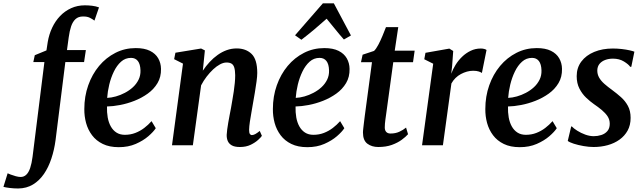

<svg xmlns="http://www.w3.org/2000/svg" viewBox="-141 -846 3744 1118"><path d="M137 -601.5Q144.5 -646 162.8 -684.8Q181 -723.5 209 -752.8Q237 -782 273.5 -798.5Q310 -815 353 -815Q373.5 -815 395 -812.5Q416.5 -810 435.5 -803L409 -726Q399.5 -733.5 383.2 -742Q367 -750.5 342 -750Q315.5 -750 299 -735Q282.5 -720 273.2 -692.8Q264 -665.5 259 -628L249 -554.5H359L348.5 -484.5H239.5L182.5 -30Q175 26.5 158.2 77.2Q141.5 128 114.8 167Q88 206 50.8 228.5Q13.5 251 -35 251.5Q-60 251.5 -84.5 248.5Q-109 245.5 -121 242L-96.5 163Q-93 165 -79.5 170.2Q-66 175.5 -49.5 180Q-33 184.5 -21 184.5Q-1.5 184.5 12.2 171.2Q26 158 34.8 131.8Q43.5 105.5 48.5 67.5L117.5 -484.5H53L61.5 -524.5L129.5 -552.5Z M766 -99.5Q752.5 -78.5 722.8 -52.8Q693 -27 649.5 -8Q606 11 550.5 11Q496 11 457.5 -7.8Q419 -26.5 395 -58.5Q371 -90.5 360.2 -130Q349.5 -169.5 350 -211Q350 -285 372.8 -349.2Q395.5 -413.5 436 -462Q476.5 -510.5 531 -538.2Q585.5 -566 649.5 -566Q700 -566 732.2 -550Q764.5 -534 780.2 -506.5Q796 -479 796.5 -445Q797.5 -398 776.2 -362.2Q755 -326.5 719.5 -301Q684 -275.5 642 -259Q600 -242.5 557.8 -234.5Q515.5 -226.5 482 -226Q481 -192 486.2 -162.2Q491.5 -132.5 504.2 -109.8Q517 -87 537.2 -74Q557.5 -61 586 -61Q619 -61 647.2 -72Q675.5 -83 699 -101Q722.5 -119 741.5 -140.5ZM622 -509Q588.5 -509 563.8 -486.8Q539 -464.5 522 -429.2Q505 -394 495.2 -353.5Q485.5 -313 483 -276Q507 -277 533.8 -284.5Q560.5 -292 586.2 -305.5Q612 -319 632.8 -338Q653.5 -357 665.8 -381.8Q678 -406.5 677 -436.5Q676 -472.5 661.8 -490.8Q647.5 -509 622 -509Z M1040 -434.5Q1058 -461.5 1079.8 -485Q1101.5 -508.5 1126.5 -526.2Q1151.5 -544 1179.2 -554Q1207 -564 1237 -564Q1291 -564 1324 -532Q1357 -500 1357 -421Q1357 -402 1352.8 -371.2Q1348.5 -340.5 1343 -307Q1337.5 -273.5 1332.5 -246.5Q1328.5 -221 1323.2 -192.5Q1318 -164 1314 -137.2Q1310 -110.5 1309.5 -90Q1309.5 -72.5 1314 -66Q1318.5 -59.5 1325.5 -59.5Q1334.5 -59.5 1345 -65Q1355.5 -70.5 1371.5 -83.5L1384 -55Q1379.5 -47.5 1362.5 -31.8Q1345.5 -16 1318.8 -3Q1292 10 1256 10Q1225.5 10 1208.8 0.5Q1192 -9 1185.2 -25Q1178.5 -41 1179 -61Q1179.5 -74 1182 -92.5Q1184.5 -111 1188.2 -132.5Q1192 -154 1196.2 -176.2Q1200.5 -198.5 1204.5 -219.5Q1208 -240.5 1212.2 -264.5Q1216.5 -288.5 1220.2 -313.5Q1224 -338.5 1226.2 -362.8Q1228.5 -387 1228.5 -408Q1228 -437 1223 -453Q1218 -469 1207 -475.5Q1196 -482 1178 -482Q1160 -482 1140 -471.2Q1120 -460.5 1100.2 -442Q1080.5 -423.5 1062.2 -399.8Q1044 -376 1030 -349L982 0H860.5L924.5 -475.5L873 -501.5L880.5 -539L1030 -563.5L1052 -552.5Z M1864 -99.5Q1850.5 -78.5 1820.8 -52.8Q1791 -27 1747.5 -8Q1704 11 1648.5 11Q1594 11 1555.5 -7.8Q1517 -26.5 1493 -58.5Q1469 -90.5 1458.2 -130Q1447.5 -169.5 1448 -211Q1448 -285 1470.8 -349.2Q1493.5 -413.5 1534 -462Q1574.5 -510.5 1629 -538.2Q1683.5 -566 1747.5 -566Q1798 -566 1830.2 -550Q1862.5 -534 1878.2 -506.5Q1894 -479 1894.5 -445Q1895.5 -398 1874.2 -362.2Q1853 -326.5 1817.5 -301Q1782 -275.5 1740 -259Q1698 -242.5 1655.8 -234.5Q1613.5 -226.5 1580 -226Q1579 -192 1584.2 -162.2Q1589.5 -132.5 1602.2 -109.8Q1615 -87 1635.2 -74Q1655.5 -61 1684 -61Q1717 -61 1745.2 -72Q1773.5 -83 1797 -101Q1820.5 -119 1839.5 -140.5ZM1720 -509Q1686.5 -509 1661.8 -486.8Q1637 -464.5 1620 -429.2Q1603 -394 1593.2 -353.5Q1583.5 -313 1581 -276Q1605 -277 1631.8 -284.5Q1658.5 -292 1684.2 -305.5Q1710 -319 1730.8 -338Q1751.5 -357 1763.8 -381.8Q1776 -406.5 1775 -436.5Q1774 -472.5 1759.8 -490.8Q1745.5 -509 1720 -509ZM1614 -614.5 1577 -640.5 1739 -826.5H1803L1902.5 -639.5L1861.5 -616Q1836 -644.5 1811.5 -675.2Q1787 -706 1761 -737Q1726 -705.5 1689 -674.5Q1652 -643.5 1614 -614.5Z M2107.5 -181Q2105 -163.5 2103.2 -150.5Q2101.5 -137.5 2100.5 -126.5Q2099.5 -115.5 2099.5 -104Q2099.5 -87 2108 -77.8Q2116.5 -68.5 2133 -68.5Q2162 -68.5 2184.2 -78.8Q2206.5 -89 2223.5 -103L2235 -64.5Q2222 -49.5 2198.2 -32Q2174.5 -14.5 2140.5 -2.2Q2106.5 10 2061.5 10Q2024 10 1998.2 -9.2Q1972.5 -28.5 1972.5 -74.5Q1972.5 -79 1973 -85.5Q1973.5 -92 1974.8 -102.8Q1976 -113.5 1978 -130Q1980 -146.5 1983 -170.5L2025 -484H1961L1970.5 -527.5L2037 -549.5Q2049.5 -561.5 2062.2 -585.8Q2075 -610 2086.5 -638Q2098 -666 2106.5 -688H2178L2157.5 -551H2273.5L2264 -484H2149Z M2316.5 0 2381.5 -475 2329.5 -501 2336.5 -538.5 2475.5 -563 2498 -549 2491.5 -459.5 2486.5 -416.5Q2495.5 -442 2511.5 -468Q2527.5 -494 2549.8 -515.5Q2572 -537 2599.5 -550.2Q2627 -563.5 2658.5 -563.5Q2669.5 -563.5 2678.8 -561Q2688 -558.5 2692 -555L2665 -421Q2660.5 -425 2647.5 -429.5Q2634.5 -434 2614 -434Q2596 -434 2578 -429Q2560 -424 2542.8 -414.8Q2525.5 -405.5 2511.5 -391.8Q2497.5 -378 2487.5 -360L2438 0Z M3101 -99.5Q3087.5 -78.5 3057.8 -52.8Q3028 -27 2984.5 -8Q2941 11 2885.5 11Q2831 11 2792.5 -7.8Q2754 -26.5 2730 -58.5Q2706 -90.5 2695.2 -130Q2684.5 -169.5 2685 -211Q2685 -285 2707.8 -349.2Q2730.5 -413.5 2771 -462Q2811.5 -510.5 2866 -538.2Q2920.5 -566 2984.5 -566Q3035 -566 3067.2 -550Q3099.5 -534 3115.2 -506.5Q3131 -479 3131.5 -445Q3132.5 -398 3111.2 -362.2Q3090 -326.5 3054.5 -301Q3019 -275.5 2977 -259Q2935 -242.5 2892.8 -234.5Q2850.5 -226.5 2817 -226Q2816 -192 2821.2 -162.2Q2826.5 -132.5 2839.2 -109.8Q2852 -87 2872.2 -74Q2892.5 -61 2921 -61Q2954 -61 2982.2 -72Q3010.5 -83 3034 -101Q3057.5 -119 3076.5 -140.5ZM2957 -509Q2923.5 -509 2898.8 -486.8Q2874 -464.5 2857 -429.2Q2840 -394 2830.2 -353.5Q2820.5 -313 2818 -276Q2842 -277 2868.8 -284.5Q2895.5 -292 2921.2 -305.5Q2947 -319 2967.8 -338Q2988.5 -357 3000.8 -381.8Q3013 -406.5 3012 -436.5Q3011 -472.5 2996.8 -490.8Q2982.5 -509 2957 -509Z M3535 -457H3528.5Q3519 -471.5 3492 -488Q3465 -504.5 3428.5 -504.5Q3403.5 -504.5 3383.2 -497Q3363 -489.5 3350.5 -474.8Q3338 -460 3337 -437.5Q3336.5 -414 3347.5 -394.5Q3358.5 -375 3378.5 -357.5Q3398.5 -340 3424 -321.5Q3450.5 -302 3475 -280.2Q3499.5 -258.5 3515.2 -229.5Q3531 -200.5 3531 -159.5Q3531 -117.5 3513.8 -86Q3496.5 -54.5 3466.5 -33Q3436.5 -11.5 3397.8 -0.8Q3359 10 3315.5 10Q3288.5 10 3257 4.5Q3225.5 -1 3200 -9.2Q3174.5 -17.5 3165 -25.5L3185 -109.5H3189Q3199.5 -98 3220.5 -84.8Q3241.5 -71.5 3267 -62.2Q3292.5 -53 3316.5 -53Q3339 -53 3360.2 -59.8Q3381.5 -66.5 3395.5 -82.5Q3409.5 -98.5 3409.5 -125.5Q3409.5 -149.5 3396.8 -168.8Q3384 -188 3363 -205.5Q3342 -223 3317 -240Q3295.5 -255 3272.2 -277Q3249 -299 3233 -330Q3217 -361 3217 -402.5Q3217 -451.5 3244.2 -487.8Q3271.5 -524 3319.2 -543.8Q3367 -563.5 3427.5 -563.5Q3454 -563.5 3479.8 -560.5Q3505.5 -557.5 3525.2 -553Q3545 -548.5 3553 -545Z"/></svg>

Font: Merriweather 28pt SemiBold
Style: Italic
Weight: 600
Italic angle: -7.8°
Version: Version 2.101